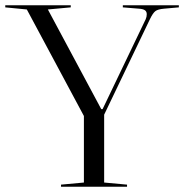

<svg xmlns="http://www.w3.org/2000/svg" viewBox="-46 -710 700 730"><path d="M634 -690V-682L578 -677Q554 -675 544.5 -667.5Q535 -660 524 -637L350 -274V-16L437 -8V0H186V-8L273 -16V-269L56 -674L-26 -682V-690H223V-682L136 -674L339 -295H344L508 -637Q512 -646 512 -656Q512 -666 505 -671Q498 -676 482 -677L421 -682V-690Z"/></svg>

Font: Libre Caslon Display
Style: Regular
Weight: 400
Designer: Pablo Impallari, Rodrigo Fuenzalida
Foundry: Pablo Impallari, Rodrigo Fuenzalida
Version: Version 1.100; ttfautohint (v1.6) -l 8 -r 50 -G 200 -x 14 -D